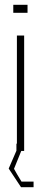

<svg xmlns="http://www.w3.org/2000/svg" viewBox="-20 -625 170 795"><path d="M94 -572H35V-605H94ZM119 127V150H67L16 73L48 -1V-30H50V-478H80V0H68L38 74L51 97L69 127Z"/></svg>

Font: Turret Road ExtraLight
Style: Regular
Weight: 275
Designer: Noponies
Foundry: Noponies
Version: Version 1.001; ttfautohint (v1.8)